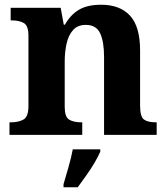

<svg xmlns="http://www.w3.org/2000/svg" viewBox="-20 -569 707 810"><path d="M20 0V-53H26Q59 -53 79.5 -65Q100 -77 100 -122V-418Q100 -460 81 -471.5Q62 -483 29 -483H25V-536H236L249 -465H254Q277 -506 312.5 -527.5Q348 -549 407 -549Q486 -549 528.5 -503Q571 -457 571 -356V-124Q571 -77 587 -65Q603 -53 637 -53H641V0H419V-329Q419 -393 402.5 -428.5Q386 -464 342 -464Q308 -464 288.5 -442.5Q269 -421 261 -385.5Q253 -350 253 -309V-118Q253 -76 271.5 -64.5Q290 -53 323 -53H327V0ZM248 208Q257 178 269 136Q281 94 287 61H403V71Q394 92 378 119Q362 146 343 172.5Q324 199 308 221H248Z"/></svg>

Font: Noto Serif Sinhala
Style: Bold
Weight: 700
Designer: Jelle Bosma - Monotype Design Team
Foundry: Monotype Imaging Inc.
Version: Version 2.007; ttfautohint (v1.8.4.7-5d5b)